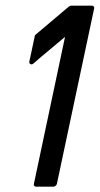

<svg xmlns="http://www.w3.org/2000/svg" viewBox="-20 -660 358 689"><path d="M105.5 -533.7 227.5 -636.7Q228.5 -637.7 231.2 -638.7Q233.9 -639.6 234.9 -639.6H310.1Q314 -639.6 316.4 -636.7Q318.8 -633.8 317.9 -629.9L184.1 0Q183.1 3.9 179.4 6.8Q175.8 9.8 171.9 9.8H108.9Q105 9.8 102.8 6.8Q100.6 3.9 101.6 0L213.4 -527.8Q186 -504.4 156.7 -480.2Q127.4 -456.1 100.6 -432.6Q94.7 -427.2 89.4 -429.9Q84 -432.6 85.4 -439.5Z"/></svg>

Font: Fibel Nord
Style: Bold Italic
Weight: 700
Designer: Peter Wiegel
Foundry: Peter Wioegel
Version: Version 000.000